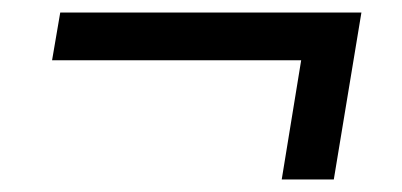

<svg xmlns="http://www.w3.org/2000/svg" viewBox="-20 -418 640 306"><path d="M63 -322 76 -398H556L512 -132H429L460 -322Z"/></svg>

Font: CommitMono
Style: Italic
Weight: 400
Monospace: yes
Designer: Eigil Nikolajsen
Foundry: Eigil Nikolajsen
Version: Version 1.143